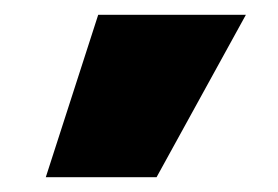

<svg xmlns="http://www.w3.org/2000/svg" viewBox="-20 -810 377 260"><path d="M192 -570H42L113 -790H313Z"/></svg>

Font: M PLUS 1 ExtraBold
Style: Regular
Weight: 800
Designer: Coji Morishita
Foundry: UNDERFOREST DESIGN
Version: Version 1.001